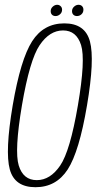

<svg xmlns="http://www.w3.org/2000/svg" viewBox="-20 -777 409 801"><path d="M128 4Q214.5 4 262.5 -70.2Q310.5 -144.5 343 -337.5Q375.5 -529 355.2 -604.2Q335 -679.5 248.5 -679.5Q162 -679.5 114 -604.8Q66 -530 33 -337.5Q0.5 -145 20.8 -70.5Q41 4 128 4ZM133.5 -25.5Q77 -25.5 58.2 -86.5Q39.5 -147.5 71.5 -337.5Q104 -527.5 145.5 -588.8Q187 -650 243 -650Q299 -650 318.2 -589Q337.5 -528 305 -337.5Q272.5 -147 231 -86.2Q189.5 -25.5 133.5 -25.5ZM212 -710Q222 -710 230.5 -717.5Q239 -725 239 -736.5Q239 -745.5 233 -751.2Q227 -757 218.5 -757Q208.5 -757 200 -749.2Q191.5 -741.5 191.5 -730.5Q191.5 -721 197 -715.5Q202.5 -710 212 -710ZM301 -710Q312 -710 320 -717.5Q328 -725 328 -736.5Q328 -745.5 322.5 -751.2Q317 -757 307.5 -757Q297.5 -757 289 -749.2Q280.5 -741.5 280.5 -730.5Q280.5 -721 286.2 -715.5Q292 -710 301 -710Z"/></svg>

Font: Anybody Condensed ExtraLight
Style: Italic
Weight: 250
Width: 3
Italic angle: -10°
Version: Version 1.113;gftools[0.9.25]